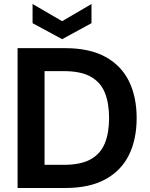

<svg xmlns="http://www.w3.org/2000/svg" viewBox="-20 -941 750 961"><path d="M68 0V-700H306Q428 -700 507.5 -656.5Q587 -613 625.5 -534.5Q664 -456 664 -350Q664 -244 625.5 -165.5Q587 -87 507.5 -43.5Q428 0 306 0ZM203 -116H299Q385 -116 434.5 -144Q484 -172 505 -224.5Q526 -277 526 -350Q526 -424 505 -476.5Q484 -529 434.5 -557Q385 -585 299 -585H203ZM291 -745 143 -825V-921L291 -835L438 -921V-825Z"/></svg>

Font: DM Sans 18pt
Style: Bold
Weight: 700
Designer: Colophon Foundry, Jonny Pinhorn
Foundry: Colophon Foundry
Version: Version 4.004;gftools[0.9.30]